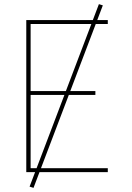

<svg xmlns="http://www.w3.org/2000/svg" viewBox="-20 -832 640 928"><path d="M107 0V-735H501V-716H128V-392H441V-373H128V-19H501V0ZM142 76 123 70 458 -812 477 -806Z"/></svg>

Font: Iosevka Thin Extended
Style: Regular
Weight: 100
Width: 7
Monospace: yes
Designer: Belleve Invis
Foundry: Belleve Invis
Version: Version 32.5.0; ttfautohint (v1.8.4)